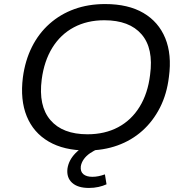

<svg xmlns="http://www.w3.org/2000/svg" viewBox="-20 -734 913 948"><path d="M408 9Q296 9 220.5 -35Q145 -79 112 -160Q79 -241 93 -352Q104 -435 137.5 -502Q171 -569 224.5 -616.5Q278 -664 347 -689Q416 -714 499 -714Q613 -714 688 -670Q763 -626 796 -545.5Q829 -465 814 -354Q804 -270 770 -203Q736 -136 683 -88.5Q630 -41 560.5 -16Q491 9 408 9ZM412 -71Q498 -71 563.5 -106Q629 -141 669.5 -207Q710 -273 721 -364Q739 -495 679 -564.5Q619 -634 495 -634Q410 -634 344.5 -599Q279 -564 238.5 -498.5Q198 -433 186 -342Q169 -211 229 -141Q289 -71 412 -71ZM419 194Q364 194 336 168.5Q308 143 313 99Q319 57 352.5 22.5Q386 -12 443 -34L467 0Q444 9 424.5 22.5Q405 36 393.5 52.5Q382 69 379 87Q376 113 391.5 126Q407 139 436 139Q451 139 466 136Q481 133 498 127L506 176Q489 184 466.5 189Q444 194 419 194Z"/></svg>

Font: Nunito Sans 10pt SemiExpanded
Style: Italic
Weight: 400
Width: 6
Italic angle: -9°
Designer: Vernon Adams
Foundry: Vernon Adams
Version: Version 3.101;gftools[0.9.27]